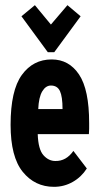

<svg xmlns="http://www.w3.org/2000/svg" viewBox="-20 -712 390 743"><path d="M189 11Q115 11 68 -47Q21 -105 21 -229Q21 -362 64.5 -422Q108 -482 180 -482Q247 -482 286 -423.5Q325 -365 325 -236Q325 -225 325 -214Q325 -203 324 -193H126Q128 -134 148 -111.5Q168 -89 194 -89Q236 -88 264 -128L316 -60Q295 -27 261.5 -8Q228 11 189 11ZM128 -290H222Q222 -338 212 -359.5Q202 -381 177 -381Q157 -381 143.5 -358.5Q130 -336 128 -290ZM115 -692 177 -617 241 -692 292 -649 190 -510H165L63 -649Z"/></svg>

Font: Inconsolata ExtraCondensed Black
Style: Regular
Weight: 900
Width: 2
Monospace: yes
Designer: Raph Levien, Cyreal, Brenton Simpson
Foundry: Raph Levien, Cyreal, Google
Version: Version 3.001; ttfautohint (v1.8.2.53-6de2)